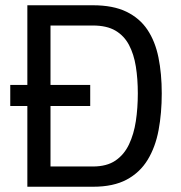

<svg xmlns="http://www.w3.org/2000/svg" viewBox="-20 -710 688 730"><path d="M19 -307V-387H323V-307ZM84 0V-690H333Q410 -690 460.5 -665.5Q511 -641 540.5 -597Q570 -553 582.5 -491.5Q595 -430 595 -355Q595 -280 583 -215.5Q571 -151 541.5 -102.5Q512 -54 461.5 -27Q411 0 334 0ZM172 -77H333Q386 -77 419 -99.5Q452 -122 470.5 -161Q489 -200 496.5 -249.5Q504 -299 504 -355Q504 -410 496.5 -457Q489 -504 470.5 -539Q452 -574 419 -593.5Q386 -613 333 -613H172Z"/></svg>

Font: Cairo Play Medium
Style: Regular
Weight: 500
Version: Version 3.119